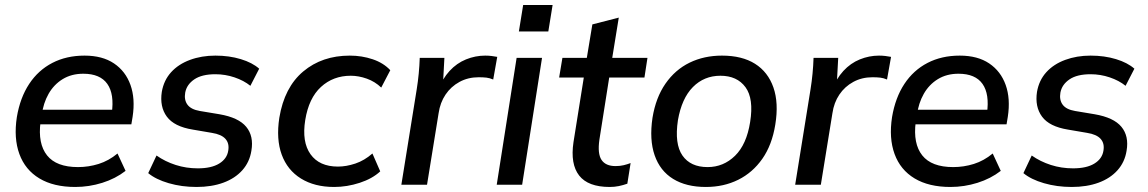

<svg xmlns="http://www.w3.org/2000/svg" viewBox="-20 -734 4562 763"><path d="M279 9Q193 9 136.5 -25Q80 -59 57 -122Q34 -185 47 -269Q60 -346 96 -400.5Q132 -455 188 -484Q244 -513 316 -513Q387 -513 433 -482Q479 -451 498.5 -396.5Q518 -342 507 -270L502 -240H123L132 -298H442L424 -283Q435 -360 406.5 -400.5Q378 -441 311 -441Q264 -441 229 -419.5Q194 -398 173 -361Q152 -324 146 -277L141 -249Q130 -163 167 -116.5Q204 -70 290 -70Q332 -70 372 -82.5Q412 -95 447 -124L479 -55Q439 -24 386.5 -7.5Q334 9 279 9Z M761 9Q702 9 650.5 -6Q599 -21 569 -46L602 -116Q636 -92 678 -78.5Q720 -65 766 -65Q820 -65 851 -84Q882 -103 887 -135Q892 -164 876 -182Q860 -200 822 -206L746 -219Q672 -231 643 -270.5Q614 -310 623 -369Q631 -415 660 -447Q689 -479 735 -496Q781 -513 836 -513Q891 -513 937 -499Q983 -485 1010 -461L975 -393Q949 -414 912 -426.5Q875 -439 836 -439Q782 -439 752 -418.5Q722 -398 716 -366Q711 -337 725 -318Q739 -299 774 -293L852 -280Q928 -267 958.5 -230Q989 -193 979 -135Q972 -90 943 -57.5Q914 -25 867.5 -8Q821 9 761 9Z M1308 9Q1230 9 1176 -24.5Q1122 -58 1099.5 -119.5Q1077 -181 1090 -266Q1110 -387 1185 -450Q1260 -513 1370 -513Q1418 -513 1461 -498.5Q1504 -484 1531 -455L1495 -386Q1470 -410 1437.5 -421.5Q1405 -433 1374 -433Q1304 -433 1255.5 -388.5Q1207 -344 1193 -257Q1179 -170 1214 -121Q1249 -72 1323 -72Q1356 -72 1392 -84Q1428 -96 1460 -124L1491 -53Q1460 -24 1409.5 -7.5Q1359 9 1308 9Z M1575 0 1636 -379Q1641 -410 1644 -441.5Q1647 -473 1648 -504H1746L1739 -374H1720Q1738 -421 1766.5 -452Q1795 -483 1832 -498Q1869 -513 1908 -513Q1922 -513 1933.5 -511.5Q1945 -510 1956 -508L1940 -418Q1926 -424 1913 -425.5Q1900 -427 1882 -427Q1840 -427 1806 -408.5Q1772 -390 1750.5 -358Q1729 -326 1723 -284L1677 0Z M1954 0 2033 -504H2134L2055 0ZM2042 -609 2059 -714H2176L2159 -609Z M2403 9Q2317 9 2281.5 -36.5Q2246 -82 2259 -169L2300 -426H2202L2215 -504H2312L2334 -637L2439 -664L2413 -504H2553L2541 -426H2401L2362 -179Q2354 -123 2370.5 -98.5Q2387 -74 2426 -74Q2444 -74 2458.5 -77.5Q2473 -81 2486 -86L2473 -4Q2456 2 2439 5.5Q2422 9 2403 9Z M2785 9Q2707 9 2655 -23Q2603 -55 2581.5 -117Q2560 -179 2573 -266Q2586 -346 2624.5 -401.5Q2663 -457 2720.5 -485Q2778 -513 2849 -513Q2929 -513 2980.5 -480.5Q3032 -448 3053.5 -386.5Q3075 -325 3061 -239Q3048 -158 3009.5 -103Q2971 -48 2913.5 -19.5Q2856 9 2785 9ZM2792 -70Q2855 -70 2901 -115Q2947 -160 2961 -249Q2976 -342 2942.5 -387.5Q2909 -433 2843 -433Q2778 -433 2733.5 -388Q2689 -343 2674 -256Q2660 -162 2692 -116Q2724 -70 2792 -70Z M3140 0 3201 -379Q3206 -410 3209 -441.5Q3212 -473 3213 -504H3311L3304 -374H3285Q3303 -421 3331.5 -452Q3360 -483 3397 -498Q3434 -513 3473 -513Q3487 -513 3498.5 -511.5Q3510 -510 3521 -508L3505 -418Q3491 -424 3478 -425.5Q3465 -427 3447 -427Q3405 -427 3371 -408.5Q3337 -390 3315.5 -358Q3294 -326 3288 -284L3242 0Z M3757 9Q3671 9 3614.5 -25Q3558 -59 3535 -122Q3512 -185 3525 -269Q3538 -346 3574 -400.5Q3610 -455 3666 -484Q3722 -513 3794 -513Q3865 -513 3911 -482Q3957 -451 3976.5 -396.5Q3996 -342 3985 -270L3980 -240H3601L3610 -298H3920L3902 -283Q3913 -360 3884.5 -400.5Q3856 -441 3789 -441Q3742 -441 3707 -419.5Q3672 -398 3651 -361Q3630 -324 3624 -277L3619 -249Q3608 -163 3645 -116.5Q3682 -70 3768 -70Q3810 -70 3850 -82.5Q3890 -95 3925 -124L3957 -55Q3917 -24 3864.5 -7.5Q3812 9 3757 9Z M4239 9Q4180 9 4128.5 -6Q4077 -21 4047 -46L4080 -116Q4114 -92 4156 -78.5Q4198 -65 4244 -65Q4298 -65 4329 -84Q4360 -103 4365 -135Q4370 -164 4354 -182Q4338 -200 4300 -206L4224 -219Q4150 -231 4121 -270.5Q4092 -310 4101 -369Q4109 -415 4138 -447Q4167 -479 4213 -496Q4259 -513 4314 -513Q4369 -513 4415 -499Q4461 -485 4488 -461L4453 -393Q4427 -414 4390 -426.5Q4353 -439 4314 -439Q4260 -439 4230 -418.5Q4200 -398 4194 -366Q4189 -337 4203 -318Q4217 -299 4252 -293L4330 -280Q4406 -267 4436.5 -230Q4467 -193 4457 -135Q4450 -90 4421 -57.5Q4392 -25 4345.5 -8Q4299 9 4239 9Z"/></svg>

Font: Mulish ExtraLight SemiBold
Style: Italic
Weight: 600
Italic angle: -9°
Version: Version 3.603